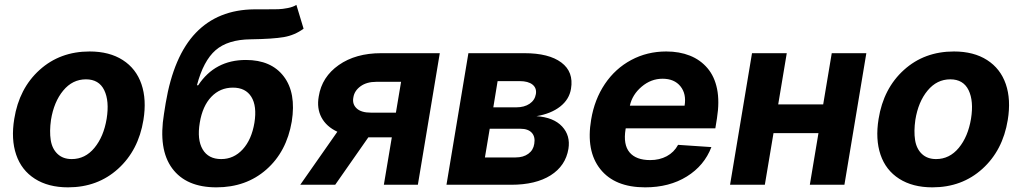

<svg xmlns="http://www.w3.org/2000/svg" viewBox="-20 -766 4237 796"><path d="M262.1 10.7Q180 10.7 124.5 -24.9Q68.9 -60.4 47.1 -124.6Q25.2 -188.9 39.1 -273.1Q59.3 -399.5 144 -476Q228.7 -552.6 351.6 -552.6Q433.6 -552.6 489 -517Q544.4 -481.5 566.4 -417.3Q588.4 -353 574.6 -268.5Q554 -142.4 469.3 -65.9Q384.6 10.7 262.1 10.7ZM277.3 -106.5Q333.1 -106.5 371.4 -152.9Q409.8 -199.2 422.2 -273.8Q433.9 -347.3 412.1 -392.2Q390.3 -437.1 336.3 -437.1Q280.5 -437.1 242 -390.4Q203.5 -343.8 191.4 -269.2Q184.7 -221.6 190.3 -185.4Q196 -149.1 218.6 -127.8Q241.1 -106.5 277.3 -106.5Z M1208.8 -745.7 1238.6 -647Q1201.7 -620 1156.8 -612.2Q1111.9 -604.4 1018.8 -603Q924.4 -601.9 873.8 -557.9Q823.2 -513.8 796.5 -412.6H801.8Q871.1 -517.4 999.3 -517.4Q1104.4 -517.4 1156.4 -449.2Q1208.5 -381 1189.6 -262.1Q1168.3 -137.1 1084.3 -63.2Q1000.4 10.7 877.1 10.7Q751.8 10.7 693.7 -68.2Q635.7 -147 659.8 -293.7L666.9 -338.4Q699.9 -534.1 791.9 -630Q883.9 -725.9 1034.4 -727.3H1078.5Q1116.5 -727.3 1133.7 -727.8Q1150.9 -728.3 1172.9 -732.6Q1195 -736.9 1208.8 -745.7ZM897 -106.5Q949.2 -106.5 986.2 -146.8Q1023.1 -187.1 1034.8 -257.1Q1045.8 -326.3 1022 -364.5Q998.2 -402.7 945.7 -402.7Q892.4 -402.7 856 -364.5Q819.6 -326.3 808.2 -257.1Q796.5 -187.1 820.1 -146.8Q843.8 -106.5 897 -106.5Z M1571.4 0 1604.4 -196.7H1507.1L1369.7 0H1224.8L1378.6 -219.8Q1333.1 -241.1 1312.9 -278.9Q1292.6 -316.8 1301.5 -366.5Q1314.3 -447.1 1384.4 -496.3Q1454.5 -545.5 1560 -545.5H1803.3L1712.4 0ZM1621.4 -299 1642.8 -426.8H1540.5Q1500 -426.8 1474.6 -408.2Q1449.2 -389.6 1445 -362.2Q1439.6 -334.5 1458.5 -316.8Q1477.3 -299 1517.4 -299Z M1831 0 1921.9 -545.5H2154.1Q2255.7 -545.5 2307.4 -506.7Q2359 -468 2347.3 -398.1Q2340.2 -354 2302.6 -324.4Q2264.9 -294.7 2204.2 -284.4Q2275.2 -279.5 2310.4 -241.7Q2345.5 -203.8 2336.6 -148.8Q2324.9 -78.5 2263 -39.2Q2201 0 2099.1 0ZM1990.4 -113.3H2117.9Q2149.5 -113.3 2170.3 -128.4Q2191.1 -143.5 2195 -169.7Q2199.9 -198.9 2184.7 -215.6Q2169.4 -232.2 2137.8 -232.2H2010.3ZM2025.2 -321H2120Q2153.8 -321 2175.6 -335.8Q2197.4 -350.5 2201.7 -376.1Q2205.6 -400.9 2187.7 -415.3Q2169.7 -429.7 2134.6 -429.7H2043Z M2654.5 10.7Q2528.8 10.7 2468.8 -64.8Q2408.7 -140.3 2430.8 -270.2Q2444.6 -353.7 2487.7 -417.8Q2530.9 -481.9 2596.9 -517.2Q2663 -552.6 2742.2 -552.6Q2796.9 -552.6 2840.2 -535.3Q2883.5 -518.1 2913 -483.5Q2942.5 -448.9 2952.9 -397Q2963.4 -345.2 2952.4 -275.6L2945.7 -234H2574.2L2573.5 -230.1Q2563.2 -166.5 2590 -134.4Q2616.8 -102.3 2675.8 -102.3Q2714.1 -102.3 2744.3 -118.4Q2774.5 -134.6 2791.2 -165.5L2929.3 -156.2Q2899.9 -79.2 2827.4 -34.3Q2755 10.7 2654.5 10.7ZM2591.3 -327.8H2818.2Q2826.3 -376.8 2801 -408.2Q2775.6 -439.6 2726.9 -439.6Q2679 -439.6 2640.1 -406.6Q2601.2 -373.6 2591.3 -327.8Z M3241.8 -545.5 3206.3 -333.1H3392.8L3428.3 -545.5H3571.7L3480.8 0H3337.4L3373.2 -214.1H3186.8L3150.9 0H3006.7L3097.7 -545.5Z M3845.5 10.7Q3763.5 10.7 3707.9 -24.9Q3652.3 -60.4 3630.5 -124.6Q3608.7 -188.9 3622.5 -273.1Q3642.8 -399.5 3727.5 -476Q3812.1 -552.6 3935 -552.6Q4017 -552.6 4072.4 -517Q4127.8 -481.5 4149.9 -417.3Q4171.9 -353 4158 -268.5Q4137.4 -142.4 4052.7 -65.9Q3968 10.7 3845.5 10.7ZM3860.8 -106.5Q3916.5 -106.5 3954.9 -152.9Q3993.3 -199.2 4005.7 -273.8Q4017.4 -347.3 3995.6 -392.2Q3973.7 -437.1 3919.7 -437.1Q3864 -437.1 3825.5 -390.4Q3786.9 -343.8 3774.9 -269.2Q3768.1 -221.6 3773.8 -185.4Q3779.5 -149.1 3802 -127.8Q3824.6 -106.5 3860.8 -106.5Z"/></svg>

Font: Karasuma Gothic
Style: Bold Italic
Weight: 700
Italic angle: 9.39998°
Designer: Rasmus Andersson / Ryoko Nishizuka
Foundry: Genbu
Version: Version 1.00